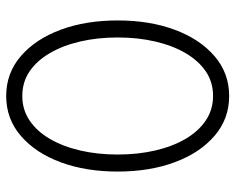

<svg xmlns="http://www.w3.org/2000/svg" viewBox="-90 -660 760 620"><g transform="rotate(-90 290.0 -350.0)"><path d="M101 -350Q101 -415 114 -471Q127 -527 151.5 -569Q176 -611 211 -634.5Q246 -658 290 -658Q335 -658 369.5 -634.5Q404 -611 428.5 -569Q453 -527 466 -471Q479 -415 479 -350Q479 -285 466 -229Q453 -173 428.5 -131Q404 -89 369.5 -65.5Q335 -42 290 -42Q246 -42 211 -65.5Q176 -89 151.5 -131Q127 -173 114 -229Q101 -285 101 -350ZM46 -350Q46 -247 76 -166Q106 -85 161 -37.5Q216 10 290 10Q364 10 419 -37.5Q474 -85 504 -166Q534 -247 534 -350Q534 -453 504 -534Q474 -615 419 -662.5Q364 -710 290 -710Q216 -710 161 -662.5Q106 -615 76 -534Q46 -453 46 -350Z"/></g></svg>

Font: Jost Light
Style: Regular
Weight: 300
Version: Version 3.710